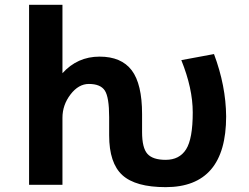

<svg xmlns="http://www.w3.org/2000/svg" viewBox="-20 -771 1040 803"><path d="M574.2 -218.8Q574.2 -152.3 596.7 -127.4Q619.1 -102.5 672.9 -102.5Q730.5 -102.5 758.3 -146.5Q786.1 -190.4 786.1 -300.8Q786.1 -401.4 738.3 -519.5L875 -544.9Q924.8 -412.1 925.8 -284.2Q925.8 11.7 672.9 11.7Q546.9 11.7 491.7 -38.6Q436.5 -88.9 436.5 -205.1V-281.2Q436.5 -364.3 418.5 -392.1Q400.4 -419.9 351.6 -419.9Q308.6 -419.9 274.9 -376Q241.2 -332 241.2 -278.3V2H101.6V-751H241.2V-464.8Q303.7 -534.2 396.5 -534.2Q487.3 -534.2 530.8 -477.1Q574.2 -419.9 574.2 -293.9Z"/></svg>

Font: GenEi Gothic M Regular
Style: Bold
Weight: 700
Designer: o_tamon (Modified); [Source Han Sans]
Ryoko NISHIZUKA  (kana & ideographs); Paul D. Hunt (Latin, Greek & Cyrillic); Wenl
Version: Version 1.1a;Original Version 1.004